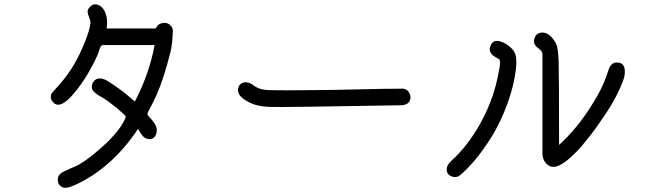

<svg xmlns="http://www.w3.org/2000/svg" viewBox="-20 -834 3040 903"><path d="M793 -688.5Q790 -621.1 782.2 -591.8Q780.3 -584 773.9 -559.6Q767.6 -535.2 765.6 -529.3Q734.4 -418.9 700.2 -353.5L675.8 -306.6Q670.9 -297.9 675.8 -291Q677.7 -289.1 682.6 -283.2Q703.1 -261.7 710.9 -246.1Q721.7 -226.6 714.8 -204.1Q704.1 -174.8 674.8 -180.7Q664.1 -182.6 656.2 -189.5Q648.4 -196.3 639.6 -210.4Q630.9 -224.6 628.9 -227.5Q503.9 -40 328.1 38.1Q294.9 52.7 277.3 47.9Q271.5 45.9 265.6 42Q252 31.2 251.5 12.7Q251 -5.9 264.6 -17.6Q277.3 -27.3 308.6 -40.5Q339.8 -53.7 346.7 -57.6Q379.9 -75.2 425.8 -113.3Q537.1 -204.1 569.3 -277.3Q571.3 -282.2 570.8 -286.1Q570.3 -290 566.4 -293Q541 -316.4 529.3 -326.2Q473.6 -370.1 452.1 -380.9Q450.2 -381.8 443.4 -385.7Q421.9 -399.4 416 -410.2Q410.2 -419.9 412.1 -430.7Q414.1 -448.2 428.7 -459Q441.4 -467.8 460.9 -463.9Q470.7 -461.9 482.4 -455.1Q502 -444.3 538.1 -418Q570.3 -395.5 614.3 -356.4Q683.6 -490.2 707 -622.1H464.8Q458 -622.1 453.6 -614.7Q449.2 -607.4 445.3 -594.7Q441.4 -582 440.4 -579.1Q385.7 -457 313.5 -378.9Q254.9 -316.4 225.6 -358.4Q218.8 -368.2 218.8 -377.9Q218.8 -390.6 224.6 -396.5L264.6 -442.4Q334 -520.5 380.9 -640.6Q403.3 -698.2 405.3 -724.6Q406.2 -735.4 399.9 -750.5Q393.6 -765.6 392.6 -774.4Q389.6 -787.1 401.4 -799.8Q418 -819.3 440.4 -811.5Q460 -804.7 471.7 -782.2Q489.3 -747.1 481.4 -700.2H711.9Q711.9 -701.2 719.7 -711.9Q725.6 -720.7 744.1 -725.6Q762.7 -729.5 777.3 -718.8Q793.9 -705.1 793 -688.5Z M1870.1 -417Q1894.5 -418 1905.8 -395Q1917 -372.1 1902.3 -352.5Q1890.6 -338.9 1863.3 -338.9Q1312.5 -329.1 1249 -331.1Q1190.4 -333 1152.3 -352.5Q1093.8 -381.8 1099.6 -416Q1102.5 -433.6 1115.2 -441.4Q1127.9 -449.2 1143.1 -446.3Q1158.2 -443.4 1170.9 -433.6Q1198.2 -412.1 1240.2 -410.2Q1294.9 -408.2 1460.9 -410.2Q1521.5 -410.2 1659.2 -413.6Q1796.9 -417 1870.1 -417Z M2402.3 -583Q2415 -550.8 2401.4 -475.6Q2393.6 -427.7 2374 -368.2Q2337.9 -260.7 2280.3 -171.9Q2211.9 -67.4 2143.6 -9.8Q2127.9 2.9 2108.4 -2.9Q2085.9 -9.8 2082 -27.3Q2077.1 -52.7 2097.7 -72.3Q2101.6 -77.1 2109.9 -84.5Q2118.2 -91.8 2122.1 -95.7Q2197.3 -171.9 2250.5 -274.9Q2303.7 -377.9 2323.2 -484.4Q2337.9 -547.9 2327.1 -555.7Q2322.3 -558.6 2311.5 -564.5Q2277.3 -585 2284.2 -610.4Q2293 -642.6 2317.4 -641.6Q2341.8 -640.6 2368.2 -621.6Q2394.5 -602.5 2402.3 -583ZM2891.6 -539.1Q2915 -534.2 2918 -507.8Q2921.9 -482.4 2907.7 -446.8Q2893.6 -411.1 2873.5 -373Q2853.5 -335 2827.6 -296.9Q2801.8 -258.8 2784.2 -234.4Q2766.6 -210 2755.9 -196.3Q2727.5 -161.1 2712.9 -143.6Q2698.2 -126 2669.4 -99.1Q2640.6 -72.3 2615.2 -58.6Q2579.1 -39.1 2554.2 -60.1Q2529.3 -81.1 2531.2 -121.1V-463.9V-580.1Q2531.2 -587.9 2526.4 -593.8Q2521.5 -599.6 2513.2 -606Q2504.9 -612.3 2502 -615.2Q2485.4 -633.8 2494.6 -656.7Q2503.9 -679.7 2528.3 -680.7Q2564.5 -683.6 2594.7 -629.9Q2605.5 -610.4 2607.4 -541.5Q2609.4 -472.7 2609.4 -152.3Q2697.3 -232.4 2765.6 -343.8Q2810.5 -414.1 2831.1 -473.6L2845.7 -515.6Q2849.6 -523.4 2853.5 -527.3Q2867.2 -543.9 2891.6 -539.1Z"/></svg>

Font: irohamaru Regular
Style: Regular
Weight: 400
Designer: [Source Han Sans]
Ryoko NISHIZUKA  (kana & ideographs); Paul D. Hunt (Latin, Greek & Cyrillic); Wenlong ZHANG  (bopomofo
Version: Version 1.00